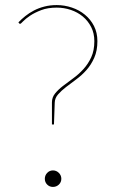

<svg xmlns="http://www.w3.org/2000/svg" viewBox="-20 -728 459 756"><path d="M52.5 -640Q64.5 -652.5 79.8 -664.8Q95 -677 113.8 -686.8Q132.5 -696.5 154.8 -702.2Q177 -708 203.5 -708Q234 -708 263 -698.2Q292 -688.5 314.2 -670.2Q336.5 -652 350 -625.8Q363.5 -599.5 363.5 -566Q363.5 -528.5 351.2 -500.8Q339 -473 320.5 -452.2Q302 -431.5 280.2 -415.5Q258.5 -399.5 240 -385.2Q221.5 -371 208.8 -356.5Q196 -342 195.5 -324L192.5 -238H184.5V-325Q184.5 -344.5 196.8 -359.8Q209 -375 227.8 -389.5Q246.5 -404 268 -419.5Q289.5 -435 308.2 -455.5Q327 -476 339.2 -502.5Q351.5 -529 351.5 -566Q351.5 -597 339 -621.5Q326.5 -646 306 -663Q285.5 -680 258.8 -689Q232 -698 203.5 -698Q168 -698 142 -688Q116 -678 98.2 -666Q80.5 -654 71 -644Q61.5 -634 59.5 -634Q57.5 -634 55.5 -636ZM156.5 -24Q156.5 -37.5 165.8 -47.2Q175 -57 188.5 -57Q202 -57 211.8 -47.2Q221.5 -37.5 221.5 -24Q221.5 -10.5 211.8 -1.2Q202 8 188.5 8Q175 8 165.8 -1.2Q156.5 -10.5 156.5 -24Z"/></svg>

Font: Lato Hairline
Style: Regular
Weight: 100
Designer: Lukasz Dziedzic
Foundry: tyPoland Lukasz Dziedzic
Version: Version 2.007; 2014-02-27